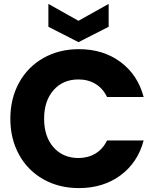

<svg xmlns="http://www.w3.org/2000/svg" viewBox="-20 -963 802 988"><path d="M386.2 -710Q511.2 -710 600.1 -644Q689 -578.1 719.2 -463.9H530.8Q509.3 -508.3 471.2 -531.2Q433.1 -554.2 383.8 -554.2Q304.2 -554.2 255.6 -499.3Q207 -444.3 207 -352.1Q207 -259.8 255.6 -204.8Q304.2 -149.9 383.8 -149.9Q433.1 -149.9 471.2 -172.9Q509.3 -195.8 530.8 -240.2H719.2Q689 -126.5 600.1 -60.8Q511.2 4.9 386.2 4.9Q283.7 4.9 203.4 -40.3Q123 -85.4 78.1 -167Q33.2 -248.5 33.2 -352.1Q33.2 -455.6 78.1 -537.4Q123 -619.1 203.6 -664.6Q284.2 -710 386.2 -710ZM383.8 -856 539.1 -942.9V-825.2L383.8 -746.1L229 -825.2V-942.9Z"/></svg>

Font: SVN-Poppins
Style: Bold
Weight: 700
Designer: Ninad Kale (Devanagari), Jonny Pinhorn (Latin)
Foundry: Indian Type Foundry
Version: Version 3.200;PS 1.000;hotconv 16.6.54;makeotf.lib2.5.65590